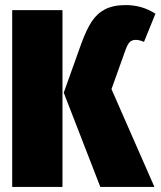

<svg xmlns="http://www.w3.org/2000/svg" viewBox="-20 -736 632 756"><path d="M231 -371 300 -564Q320 -619 341 -651Q362 -683 394 -699.5Q426 -716 475 -716Q540 -716 592 -682L547 -571Q529 -579 515 -579Q499 -579 490.5 -570Q482 -561 474 -539L419 -385L588 0H375ZM226 -696V0H28V-696Z"/></svg>

Font: Fira Sans Extra Condensed Black
Style: Regular
Weight: 900
Width: 1
Designer: Carrois Corporate & Edenspiekermann AG
Foundry: Carrois Corporate GbR & Edenspiekermann AG
Version: Version 4.203